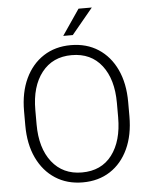

<svg xmlns="http://www.w3.org/2000/svg" viewBox="-60 -959 798 1018"><g transform="rotate(-5 338.5 -450.5)"><path d="M615.7 -393.6V-317.9Q615.7 -217.8 581.5 -144.3Q547.4 -70.8 485.4 -30.5Q423.3 9.8 339.4 9.8Q256.3 9.8 193.8 -30.5Q131.3 -70.8 96.4 -144.3Q61.5 -217.8 61.5 -317.9V-393.6Q61.5 -493.2 96.2 -566.7Q130.9 -640.1 193.1 -680.4Q255.4 -720.7 338.4 -720.7Q422.4 -720.7 484.6 -680.4Q546.9 -640.1 581.3 -566.7Q615.7 -493.2 615.7 -393.6ZM555.7 -317.9V-394.5Q555.7 -520 498.5 -593.8Q441.4 -667.5 338.4 -667.5Q237.3 -667.5 179.4 -593.8Q121.6 -520 121.6 -394.5V-317.9Q121.6 -191.4 179.9 -117.2Q238.3 -43 339.4 -43Q442.9 -43 499.3 -117.2Q555.7 -191.4 555.7 -317.9ZM303.2 -772.9 396.5 -909.7H467.3L354 -772.9Z"/></g></svg>

Font: Vazirmatn UI FD ExtraLight
Style: Regular
Weight: 200
Designer: Saber Rastikerdar
Foundry: Saber Rastikerdar
Version: Version 33.003